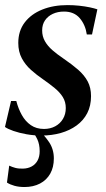

<svg xmlns="http://www.w3.org/2000/svg" viewBox="-24 -534 426 772"><path d="M346 -395.5H325Q319.5 -434 296.8 -460.8Q274 -487.5 233.5 -487.5Q208 -487.5 188.2 -478.2Q168.5 -469 157 -452.2Q145.5 -435.5 145.5 -411.5Q145.5 -388 156.5 -368.5Q167.5 -349 186.8 -332.2Q206 -315.5 230.5 -299Q265 -275.5 290 -253.8Q315 -232 328.5 -206.8Q342 -181.5 342 -147.5Q342 -108.5 326.8 -79Q311.5 -49.5 284 -29.5Q256.5 -9.5 220.2 0.8Q184 11 142.5 11Q112 11 82.5 5.8Q53 0.5 30 -7.5Q7 -15.5 -4 -23.5L20.5 -128H41.5Q49.5 -97 63.8 -71.5Q78 -46 100 -30.8Q122 -15.5 153 -15.5Q178 -15.5 198 -26.2Q218 -37 229.2 -56Q240.5 -75 240.5 -99.5Q240.5 -124.5 228.5 -143.8Q216.5 -163 195.5 -180.2Q174.5 -197.5 148.5 -215.5Q123.5 -232.5 100.8 -252.8Q78 -273 63.8 -299.5Q49.5 -326 49.5 -361.5Q49.5 -409.5 75.2 -443.5Q101 -477.5 145.8 -495.5Q190.5 -513.5 247.5 -513.5Q271.5 -513.5 294.8 -511Q318 -508.5 337 -504.5Q356 -500.5 367.5 -496.5ZM74.5 218Q52 218 34 213Q16 208 4 200L13 132Q24.5 137.5 37.5 141Q50.5 144.5 68.5 144Q88.5 143.5 103.5 135.2Q118.5 127 127 111.5Q135.5 96 135.5 74Q135.5 46 125.8 25.5Q116 5 100.5 -12L124.5 -13.5L129.5 -12Q155 10 173.8 38.2Q192.5 66.5 192.5 103Q192.5 138.5 178 164.2Q163.5 190 136.8 204Q110 218 74.5 218Z"/></svg>

Font: Merriweather 144pt Medium
Style: Italic
Weight: 500
Italic angle: -7.8°
Version: Version 2.101